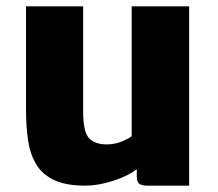

<svg xmlns="http://www.w3.org/2000/svg" viewBox="-20 -577 688 605"><path d="M249 8Q188 8 150.8 -9.5Q113.5 -27 94.2 -59Q75 -91 68.5 -134.2Q62 -177.5 62 -229V-557H242V-225Q242 -162 260.2 -142Q278.5 -122 316 -122Q341 -122 363.2 -131Q385.5 -140 395 -148V-557H576V8H445Q428 8 419.5 2.5Q411 -3 411 -21V-44Q381 -21 334.5 -6.5Q288 8 249 8Z"/></svg>

Font: Merriweather Sans Black
Style: Regular
Weight: 900
Designer: Eben Sorkin
Foundry: Eben Sorkin
Version: Version 1.008; ttfautohint (v1.7.19-72a1) -l 8 -r 50 -G 200 